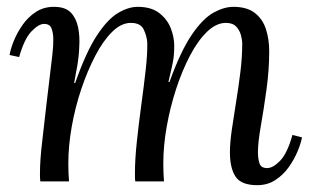

<svg xmlns="http://www.w3.org/2000/svg" viewBox="-20 -531 916 562"><path d="M733 11Q686 11 669.5 -14Q653 -39 653 -85Q653 -113 658.5 -151Q664 -189 671 -232Q678 -275 683.5 -319Q689 -363 689 -403Q689 -415 685 -429Q681 -443 671 -453.5Q661 -464 641 -464Q613 -464 586 -438Q559 -412 536 -368Q513 -324 495.5 -270.5Q478 -217 468 -160.5Q458 -104 458 -53Q458 -38 458.5 -25.5Q459 -13 460 0H376Q375 -7 375 -12.5Q375 -18 375 -26Q375 -64 380.5 -116Q386 -168 393.5 -223Q401 -278 406.5 -327Q412 -376 411 -407Q410 -424 401 -444Q392 -464 363 -464Q335 -464 308.5 -438Q282 -412 259 -368Q236 -324 218 -270.5Q200 -217 190 -160.5Q180 -104 180 -53Q180 -38 180.5 -25.5Q181 -13 182 0H98Q97 -7 97 -12.5Q97 -18 97 -26Q97 -43 98.5 -65.5Q100 -88 104.5 -125.5Q109 -163 116 -226Q123 -285 127 -318Q131 -351 133 -368.5Q135 -386 135.5 -395.5Q136 -405 136 -416Q136 -434 131 -447.5Q126 -461 109 -461Q93 -461 72 -439Q51 -417 36 -364L8 -370Q11 -388 20.5 -411.5Q30 -435 46 -458Q62 -481 85 -496Q108 -511 138 -511Q171 -511 187 -494.5Q203 -478 208.5 -451.5Q214 -425 212 -394Q211 -366 206 -337.5Q201 -309 197 -288H200Q232 -379 263.5 -427Q295 -475 325.5 -493Q356 -511 383 -511Q423 -511 446.5 -492.5Q470 -474 480 -448Q490 -422 490 -397Q490 -369 486 -349Q482 -329 473 -291H476Q509 -382 541.5 -429.5Q574 -477 605 -494Q636 -511 663 -511Q703 -511 726 -493Q749 -475 758.5 -445.5Q768 -416 768 -381Q768 -326 760 -268.5Q752 -211 743.5 -162.5Q735 -114 735 -85Q735 -67 739.5 -53Q744 -39 762 -39Q779 -39 800 -60.5Q821 -82 836 -136L864 -129Q861 -112 851 -88Q841 -64 825 -41.5Q809 -19 786 -4Q763 11 733 11Z"/></svg>

Font: Lora Italic
Style: Italic
Weight: 400
Italic angle: -3°
Designer: Olga Karpushina, Alexei Vanyashin (Cyrillic)
Foundry: Cyreal
Version: Version 2.210; ttfautohint (v1.8.1.43-b0c9)